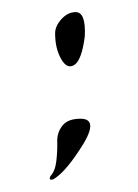

<svg xmlns="http://www.w3.org/2000/svg" viewBox="-20 -638 228 317"><path d="M105 -618Q122 -618 120 -578Q115 -539 103 -531Q91 -523 81 -540.5Q71 -558 71 -583Q71 -595 81.5 -606.5Q92 -618 105 -618ZM113 -442Q146 -442 111 -390Q86 -352 68 -342Q62 -340 62 -344Q63 -345 63 -347Q71 -355 73 -372Q75 -389 74.5 -404Q74 -419 83 -430.5Q92 -442 113 -442Z"/></svg>

Font: YamSuf
Style: Regular
Weight: 400
Version: Version 1.1